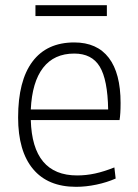

<svg xmlns="http://www.w3.org/2000/svg" viewBox="-20 -713 532 742"><path d="M274 9Q165 9 107.5 -60Q50 -129 50 -259Q50 -401 105.5 -475Q161 -549 267 -549Q355 -549 400.5 -489.5Q446 -430 446 -315Q446 -272 442 -249H99Q105 -35 278 -35Q313 -35 347.5 -42.5Q382 -50 422 -66L427 -23Q393 -8 352.5 0.5Q312 9 274 9ZM267 -506Q189 -506 146.5 -451Q104 -396 99 -290H398Q396 -405 365.5 -455.5Q335 -506 267 -506ZM117 -693H393V-651H117Z"/></svg>

Font: Encode Sans Narrow
Style: ExtraLight
Weight: 200
Designer: Pablo Impallari, Andres Torresi
Foundry: Pablo Impallari, Andres Torresi
Version: Version 1.000; ttfautohint (v1.00) -l 8 -r 50 -G 200 -x 14 -